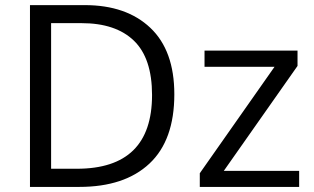

<svg xmlns="http://www.w3.org/2000/svg" viewBox="-20 -734 1234 754"><path d="M664.6 -363.8Q664.6 -183.1 566.9 -91.6Q469.2 0 291.5 0H97.7V-713.9H313Q476.1 -713.9 570.3 -624.8Q664.6 -535.6 664.6 -363.8ZM577.1 -360.8Q577.1 -505.4 505.9 -574.2Q434.6 -643.1 300.3 -643.1H180.7V-71.3H281.7Q577.1 -71.3 577.1 -360.8ZM1154.8 0H764.6V-53.7L1058.1 -471.7H783.2V-535.2H1148.4V-475.1L858.9 -63H1154.8Z"/></svg>

Font: Open Sans
Style: Regular
Weight: 400
Designer: Monotype Design Team
Foundry: Monotype Imaging Inc.
Version: Version 3.000; ttfautohint (v1.8.4)